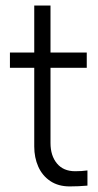

<svg xmlns="http://www.w3.org/2000/svg" viewBox="-20 -666 358 698"><path d="M297.9 -46.4V8.8Q265.6 11.7 233.4 11.7Q191.9 11.7 162.8 -7.8Q133.8 -27.3 119.1 -60.3Q104.5 -93.3 104.5 -133.3V-419.4H16.1V-475.1H104.5V-646H163.6V-475.1H295.4V-419.4H163.6V-146Q163.6 -100.1 187 -71.8Q210.4 -43.5 253.4 -43.5Q277.3 -43.5 297.9 -46.4Z"/></svg>

Font: Selawik Semilight
Style: Regular
Weight: 300
Designer: Aaron Bell
Foundry: Microsoft Corporation
Version: Version 1.01